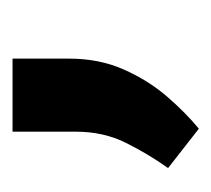

<svg xmlns="http://www.w3.org/2000/svg" viewBox="-36 -116 348 317"><g transform="rotate(-90 138.5 42.0)"><path d="M79.1 -7.3V-111.8H199.7V-18.1Q199.7 31.2 181.9 71.5Q164.1 111.8 137.5 142.8Q110.8 173.8 84 195.8L19 145Q42 112.8 60.5 75.7Q79.1 38.6 79.1 -7.3Z"/></g></svg>

Font: Vazirmatn UI NL ExtraBold
Style: Regular
Weight: 800
Designer: Saber Rastikerdar
Foundry: Saber Rastikerdar
Version: Version 33.003